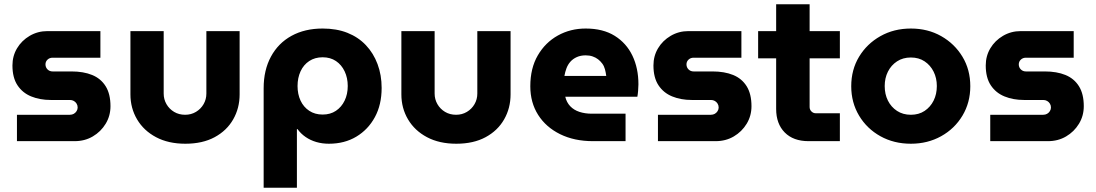

<svg xmlns="http://www.w3.org/2000/svg" viewBox="-20 -658 5107 895"><path d="M59 0V-123H306Q316 -123 324 -127.5Q332 -132 337 -140Q342 -148 342 -157Q342 -167 337 -175Q332 -183 324 -187.5Q316 -192 306 -192H216Q166 -192 125.5 -208.5Q85 -225 61.5 -260.5Q38 -296 38 -353Q38 -397 59.5 -433Q81 -469 118.5 -491Q156 -513 201 -513H448V-389H225Q211 -389 201.5 -380Q192 -371 192 -358Q192 -344 201.5 -334.5Q211 -325 225 -325H313Q369 -325 409.5 -308.5Q450 -292 472.5 -256Q495 -220 495 -163Q495 -118 472.5 -81Q450 -44 412.5 -22Q375 0 328 0Z M844 12Q765 12 707.5 -18.5Q650 -49 619 -101.5Q588 -154 588 -218V-513H743V-222Q743 -195 756 -172.5Q769 -150 791.5 -136.5Q814 -123 843 -123Q871 -123 893.5 -136.5Q916 -150 929 -172.5Q942 -195 942 -222V-513H1097V-218Q1097 -154 1067 -101.5Q1037 -49 980.5 -18.5Q924 12 844 12Z M1484 -525Q1401 -525 1339 -491Q1277 -457 1243 -394Q1209 -331 1209 -247V217H1364V-56H1367Q1382 -35 1404.5 -19.5Q1427 -4 1454.5 4Q1482 12 1513 12Q1586 12 1641 -21Q1696 -54 1727.5 -112Q1759 -170 1759 -248Q1759 -308 1740 -359Q1721 -410 1685.5 -447.5Q1650 -485 1599.5 -505Q1549 -525 1484 -525ZM1484 -391Q1520 -391 1546 -373.5Q1572 -356 1586.5 -325.5Q1601 -295 1601 -257Q1601 -219 1586.5 -189Q1572 -159 1546 -141.5Q1520 -124 1484 -124Q1448 -124 1421.5 -141.5Q1395 -159 1381 -189Q1367 -219 1367 -257Q1367 -295 1381 -325.5Q1395 -356 1421.5 -373.5Q1448 -391 1484 -391Z M2107 12Q2028 12 1970.5 -18.5Q1913 -49 1882 -101.5Q1851 -154 1851 -218V-513H2006V-222Q2006 -195 2019 -172.5Q2032 -150 2054.5 -136.5Q2077 -123 2106 -123Q2134 -123 2156.5 -136.5Q2179 -150 2192 -172.5Q2205 -195 2205 -222V-513H2360V-218Q2360 -154 2330 -101.5Q2300 -49 2243.5 -18.5Q2187 12 2107 12Z M2744 0Q2657 0 2591 -32.5Q2525 -65 2488.5 -122.5Q2452 -180 2452 -256Q2452 -340 2487 -400Q2522 -460 2580.5 -492.5Q2639 -525 2710 -525Q2791 -525 2845.5 -491Q2900 -457 2928 -398.5Q2956 -340 2956 -265Q2956 -252 2954.5 -234.5Q2953 -217 2951 -207H2615Q2621 -181 2638 -163Q2655 -145 2681 -136.5Q2707 -128 2739 -128H2896V0ZM2611 -304H2806Q2804 -320 2800 -335Q2796 -350 2787.5 -361.5Q2779 -373 2768 -381.5Q2757 -390 2742.5 -395Q2728 -400 2710 -400Q2687 -400 2669 -392Q2651 -384 2639 -370.5Q2627 -357 2620.5 -339.5Q2614 -322 2611 -304Z M3047 0V-123H3294Q3304 -123 3312 -127.5Q3320 -132 3325 -140Q3330 -148 3330 -157Q3330 -167 3325 -175Q3320 -183 3312 -187.5Q3304 -192 3294 -192H3204Q3154 -192 3113.5 -208.5Q3073 -225 3049.5 -260.5Q3026 -296 3026 -353Q3026 -397 3047.5 -433Q3069 -469 3106.5 -491Q3144 -513 3189 -513H3436V-389H3213Q3199 -389 3189.5 -380Q3180 -371 3180 -358Q3180 -344 3189.5 -334.5Q3199 -325 3213 -325H3301Q3357 -325 3397.5 -308.5Q3438 -292 3460.5 -256Q3483 -220 3483 -163Q3483 -118 3460.5 -81Q3438 -44 3400.5 -22Q3363 0 3316 0Z M3749 0Q3678 0 3638 -40.5Q3598 -81 3598 -150V-638H3754V-159Q3754 -147 3762.5 -138.5Q3771 -130 3783 -130H3895V0ZM3514 -386V-513H3895V-386Z M4226 12Q4147 12 4084 -23Q4021 -58 3984.5 -119Q3948 -180 3948 -256Q3948 -333 3984.5 -393.5Q4021 -454 4084 -489.5Q4147 -525 4226 -525Q4305 -525 4367.5 -489.5Q4430 -454 4466.5 -393.5Q4503 -333 4503 -256Q4503 -180 4466.5 -119Q4430 -58 4367 -23Q4304 12 4226 12ZM4226 -123Q4263 -123 4290 -141Q4317 -159 4332 -189Q4347 -219 4347 -257Q4347 -294 4332 -324Q4317 -354 4290 -372Q4263 -390 4226 -390Q4189 -390 4161.5 -372Q4134 -354 4119 -324Q4104 -294 4104 -257Q4104 -219 4119 -189Q4134 -159 4161.5 -141Q4189 -123 4226 -123Z M4596 0V-123H4843Q4853 -123 4861 -127.5Q4869 -132 4874 -140Q4879 -148 4879 -157Q4879 -167 4874 -175Q4869 -183 4861 -187.5Q4853 -192 4843 -192H4753Q4703 -192 4662.5 -208.5Q4622 -225 4598.5 -260.5Q4575 -296 4575 -353Q4575 -397 4596.5 -433Q4618 -469 4655.5 -491Q4693 -513 4738 -513H4985V-389H4762Q4748 -389 4738.5 -380Q4729 -371 4729 -358Q4729 -344 4738.5 -334.5Q4748 -325 4762 -325H4850Q4906 -325 4946.5 -308.5Q4987 -292 5009.5 -256Q5032 -220 5032 -163Q5032 -118 5009.5 -81Q4987 -44 4949.5 -22Q4912 0 4865 0Z"/></svg>

Font: MuseoModerno SemiBold
Style: Bold
Weight: 700
Version: Version 1.001